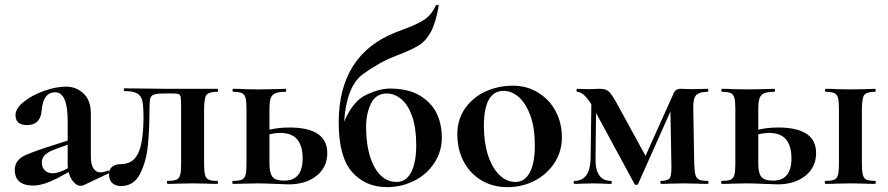

<svg xmlns="http://www.w3.org/2000/svg" viewBox="-20 -747 3607 780"><path d="M254.9 -85V-159.2L200.2 -139.2Q149.9 -121.1 149.9 -87.9Q149.9 -66.9 161.9 -54.9Q173.8 -43 193.8 -43Q213.9 -43 243.2 -57.1L255.9 -64Q254.9 -70.8 254.9 -85ZM254.9 -254.9Q254.9 -372.1 204.6 -372.1Q154.3 -372.1 148.9 -294.9Q143.1 -238.8 89.8 -238.8Q43 -238.8 43 -279.8Q43 -306.6 76.9 -333.7Q110.8 -360.8 158.9 -377.9Q207 -395 248.5 -395Q290 -395 319.6 -366.9Q349.1 -338.9 349.1 -285.2V-107.9Q349.1 -79.1 359.6 -63Q370.1 -46.9 386.7 -46.9Q403.3 -46.9 418 -54.2H418.9Q422.9 -54.2 424.3 -49.6Q425.8 -44.9 421.9 -43L318.8 5.9Q314.9 7.8 304.4 7.8Q293.9 7.8 279.5 -7.1Q265.1 -22 258.8 -47.9L212.9 -22.9Q154.3 6.8 115.7 6.8Q40 6.8 40 -57.1Q40 -97.7 84.5 -117.2Q106 -127 152.8 -143.1L254.9 -175.8Z M468.8 -80.1Q505.9 -80.1 526.4 -102.1Q546.9 -124 554.9 -168.5Q563 -212.9 563 -269Q563 -325.2 556.4 -343.5Q549.8 -361.8 533.4 -369.4Q517.1 -377 484.9 -377Q482.9 -377 482.9 -382.6Q482.9 -388.2 484.9 -388.2L657.7 -386.2H862.8Q865.7 -386.2 865.7 -380.1Q865.7 -374 862.8 -374Q820.3 -374 814.7 -353.5Q809.1 -333 809.1 -303.2V-81.1Q809.1 -51.3 813 -36.6Q816.9 -22 827.9 -17.1Q838.9 -12.2 862.8 -12.2Q865.7 -12.2 865.7 -6.1Q865.7 0 862.8 0Q835 0 819.8 -1L763.7 -2L705.1 -1Q689 0 661.1 0Q658.2 0 658 -6.1Q657.7 -12.2 661.1 -12.2Q685.1 -12.2 696.5 -17.1Q708 -22 711.9 -36.4Q715.8 -50.8 715.8 -81.1V-305.2Q715.8 -339.4 714.4 -350.1Q712.9 -360.8 707.3 -364Q701.7 -367.2 686 -367.2H647Q618.2 -367.2 606 -363Q593.8 -358.9 590.3 -346.9Q586.9 -335 586.9 -278.3Q586.9 -221.7 580.8 -156.7Q574.7 -91.8 549.3 -41.5Q523.9 8.8 471.7 8.8Q448.7 8.8 435.8 -3.7Q422.9 -16.1 422.9 -38.1Q422.9 -60.1 436.3 -70.1Q449.7 -80.1 468.8 -80.1Z M1209.5 -103Q1209.5 -207 1119.6 -207Q1098.6 -207 1074.7 -201.2V-81.1Q1074.7 -44.9 1086.7 -29.1Q1098.6 -13.2 1134.8 -13.2Q1209 -13.2 1209.5 -103ZM1309.6 -125Q1309.6 -67.9 1266.1 -33Q1222.7 2 1152.3 2L1098.6 0Q1050.8 -2 1029.3 -2L971.7 -1Q955.6 0 926.8 0Q923.8 0 923.6 -6.1Q923.3 -12.2 926.8 -12.2Q950.7 -12.2 962.2 -17.1Q973.6 -22 977.5 -36.4Q981.4 -50.8 981.4 -81.1V-305.2Q981.4 -335 977.5 -349.4Q973.6 -363.8 962.2 -368.9Q950.7 -374 927.7 -374Q924.8 -374 924.6 -380.1Q924.3 -386.2 927.7 -386.2Q955.6 -386.2 970.7 -384.8L1029.3 -383.8L1091.3 -384.8Q1109.4 -385.7 1140.6 -386.2Q1142.6 -386.2 1142.6 -380.1Q1142.6 -374 1140.6 -374Q1111.8 -374 1098.1 -367.9Q1084.5 -361.8 1079.6 -347.4Q1074.7 -333 1074.7 -303.2V-220.2Q1111.8 -229 1155.8 -229Q1309.6 -229 1309.6 -125Z M1551.3 -367.2Q1507.3 -367.2 1487.3 -326.7Q1467.3 -286.1 1467.3 -232.9Q1467.3 -130.9 1500.7 -69.3Q1534.2 -7.8 1591.3 -7.8Q1629.9 -7.8 1650.4 -47.4Q1670.9 -86.9 1670.9 -157.2Q1670.9 -227.5 1654.5 -274.2Q1638.2 -320.8 1610.6 -344Q1583 -367.2 1551.3 -367.2ZM1552.2 13.2Q1464.4 13.2 1410.2 -48.3Q1356 -109.9 1356 -249Q1356 -524.9 1588.9 -616.2L1617.2 -627Q1672.4 -647 1702.1 -666Q1731.9 -685.1 1751 -725.1Q1752 -728 1757.6 -727.1Q1763.2 -726.1 1762.2 -723.1Q1750 -653.3 1730 -616.7Q1710 -580.1 1680.4 -562Q1650.9 -543.9 1585.9 -519Q1521 -494.1 1454.6 -446Q1388.2 -397.9 1377.9 -252.9Q1414.1 -336.9 1468 -362.1Q1522 -387.2 1564 -387.2Q1639.2 -387.2 1686.5 -358.2Q1733.9 -329.1 1754.4 -285.6Q1774.9 -242.2 1774.9 -187Q1774.9 -131.8 1744.4 -85Q1713.9 -38.1 1662.6 -12.5Q1611.3 13.2 1552.2 13.2Z M2025.9 -377.9Q1945.8 -377.9 1945.8 -234.9Q1945.8 -168 1962.6 -116.5Q1979.5 -64.9 2008.5 -36.4Q2037.6 -7.8 2074.7 -7.8Q2111.8 -7.8 2132.3 -46.4Q2152.8 -85 2152.8 -156Q2152.8 -227.1 2134.8 -277.1Q2116.7 -327.1 2087.6 -352.5Q2058.6 -377.9 2025.9 -377.9ZM1862.8 -92.5Q1837.9 -141.1 1837.9 -202.1Q1837.9 -263.2 1870.8 -308.6Q1903.8 -354 1954.8 -376.5Q2005.9 -398.9 2063.7 -398.9Q2121.6 -398.9 2167.7 -369.9Q2213.9 -340.8 2238.3 -293.5Q2262.7 -246.1 2262.7 -189Q2262.7 -131.8 2232.7 -85.4Q2202.6 -39.1 2152.1 -12.9Q2101.6 13.2 2041 13.2Q1980.5 13.2 1934.1 -15.4Q1887.7 -43.9 1862.8 -92.5Z M2324.2 -374Q2322.3 -374 2322.3 -380.1Q2322.3 -386.2 2324.2 -386.2L2372.6 -384.8L2417.5 -386.2Q2439.5 -386.2 2450.9 -377.2Q2462.4 -368.2 2481.4 -335L2602.5 -113.8L2713.4 -360.8Q2721.7 -386.2 2743.7 -386.2L2790.5 -384.8L2854.5 -386.2Q2857.4 -386.2 2857.4 -380.1Q2857.4 -374 2854.5 -374Q2822.3 -374 2808.8 -361.1Q2795.4 -348.1 2796.4 -308.1L2800.3 -81.1Q2801.3 -50.3 2805.4 -36.1Q2809.6 -22 2820.6 -17.1Q2831.5 -12.2 2855.5 -12.2Q2858.4 -12.2 2858.4 -6.1Q2858.4 0 2855.5 0Q2826.7 0 2810.5 -1L2755.4 -2L2702.6 -1Q2689.5 0 2665.5 0Q2662.6 0 2662.6 -6.1Q2662.6 -12.2 2665.5 -12.2Q2684.6 -12.2 2697 -19.3Q2709.5 -26.4 2707.5 -81.1L2703.6 -293.9L2572.3 0Q2571.3 3.9 2564.9 3.9Q2558.6 3.9 2557.6 0L2401.4 -288.1L2399.4 -104Q2397.5 -12.2 2462.4 -12.2Q2465.3 -12.2 2465.3 -6.1Q2465.3 0 2462.4 0Q2441.4 0 2430.7 -1L2389.6 -2L2347.7 -1Q2335.4 0 2313.5 0Q2310.5 0 2310.5 -6.1Q2310.5 -12.2 2313.5 -12.2Q2377.4 -12.2 2379.4 -104L2382.3 -323.2Q2350.6 -374 2324.2 -374Z M3195.3 -103Q3195.3 -207 3105.5 -207Q3084.5 -207 3060.5 -201.2V-81.1Q3060.5 -44.9 3072.5 -29.1Q3084.5 -13.2 3120.6 -13.2Q3194.8 -13.2 3195.3 -103ZM3535.2 0Q3507.3 0 3492.2 -1L3436.5 -2L3378.4 -1Q3362.3 0 3333.5 0Q3330.6 0 3330.6 -6.1Q3330.6 -12.2 3333.5 -12.2Q3357.4 -12.2 3368.9 -17.1Q3380.4 -22 3384.3 -36.4Q3388.2 -50.8 3388.2 -81.1V-305.2Q3388.2 -335 3384.3 -349.4Q3380.4 -363.8 3368.9 -368.9Q3357.4 -374 3334.5 -374Q3331.5 -374 3331.5 -380.1Q3331.5 -386.2 3334.5 -386.2Q3362.3 -386.2 3377.4 -384.8L3436.5 -383.8L3492.2 -384.8Q3508.3 -385.7 3535.2 -386.2Q3537.1 -386.2 3537.4 -380.1Q3537.6 -374 3535.2 -374Q3492.7 -374 3487.1 -353.5Q3481.4 -333 3481.4 -303.2V-81.1Q3481.4 -51.3 3485.4 -36.6Q3489.3 -22 3500.2 -17.1Q3511.2 -12.2 3535.2 -12.2Q3537.6 -12.2 3537.6 -6.1Q3537.6 0 3535.2 0ZM3295.4 -125Q3295.4 -67.9 3252 -33Q3208.5 2 3138.2 2L3084.5 0Q3036.6 -2 3015.1 -2L2957.5 -1Q2941.4 0 2912.6 0Q2909.7 0 2909.4 -6.1Q2909.2 -12.2 2912.6 -12.2Q2936.5 -12.2 2948 -17.1Q2959.5 -22 2963.4 -36.4Q2967.3 -50.8 2967.3 -81.1V-305.2Q2967.3 -335 2963.4 -349.4Q2959.5 -363.8 2948 -368.9Q2936.5 -374 2913.6 -374Q2910.6 -374 2910.4 -380.1Q2910.2 -386.2 2913.6 -386.2Q2941.4 -386.2 2956.5 -384.8L3015.1 -383.8L3077.1 -384.8Q3095.2 -385.7 3126.5 -386.2Q3128.4 -386.2 3128.4 -380.1Q3128.4 -374 3126.5 -374Q3097.7 -374 3084 -367.9Q3070.3 -361.8 3065.4 -347.4Q3060.5 -333 3060.5 -303.2V-220.2Q3097.7 -229 3141.6 -229Q3295.4 -229 3295.4 -125Z"/></svg>

Font: Cormorant-Bold
Style: Bold
Weight: 700
Designer: Christian Thalmann (Catharsis Fonts)
Version: Version 3.000